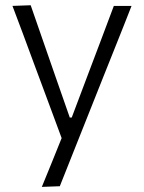

<svg xmlns="http://www.w3.org/2000/svg" viewBox="-20 -518 549 732"><path d="M139.5 194.5Q158.5 148.5 177.5 101.5Q196.5 54.5 215 8.5Q197 -40.5 178.5 -90Q160 -139.5 142.5 -187L109 -277Q89 -330.5 68.5 -386.5Q47.5 -442 27.5 -495.5L97 -498Q120 -431 142.5 -367Q165 -303 188 -236L246 -70H253.5L316.5 -237Q341.5 -302 365.5 -366.5Q389.5 -430.5 414 -495.5H481.5Q465.5 -455.5 451 -418Q436 -380.5 418.2 -335.8Q400.5 -291 375.5 -229L320 -89.5Q282 5.5 255.8 71.8Q229.5 138 208 192Z"/></svg>

Font: Heraclito Light
Style: Regular
Weight: 300
Designer: Kostas Bartsokas (font) & Cristiano Sobral (main changes)
Foundry: Kostas Bartsokas (font) & Cristiano Sobral (main changes)
Version: Version 1.00;July 8, 2020;FontCreator 13.0.0.2655 64-bit